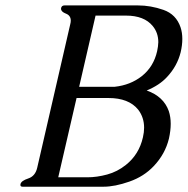

<svg xmlns="http://www.w3.org/2000/svg" viewBox="-20 -706 709 726"><path d="M502 -685.5Q549.8 -685.5 597.9 -668.7Q646 -651.9 662.6 -603Q669.4 -583 669.4 -558.6Q669.4 -535.2 663.1 -508.3Q649.9 -455.6 611.3 -414.6Q583 -383.8 534.7 -363.8Q598.6 -341.3 618.2 -286.1Q625.5 -264.2 625.5 -237.8Q625.5 -211.9 618.7 -181.6Q604.5 -123.5 561.5 -78.1Q524.4 -38.6 469.2 -19.3Q414.1 0 371.6 0H65.4Q57.1 0 57.1 -6.8Q57.1 -8.3 57.6 -10.3Q60.5 -22.5 86.9 -31.2Q113.3 -40 120.6 -71.3L245.6 -614.3Q247.6 -621.6 247.6 -627.9Q247.6 -647.5 229.2 -654.5Q210.9 -661.6 210.9 -672.4Q210.9 -673.8 210.9 -675.3Q213.4 -685.5 223.6 -685.5ZM269.5 -335.4 200.2 -35.6H310.5Q346.2 -35.6 385 -46.1Q423.8 -56.6 456.1 -82.5Q505.9 -122.1 520.5 -187Q524.9 -206.1 524.9 -223.1Q524.9 -262.2 502.4 -291.5Q466.8 -335.4 390.1 -335.4ZM279.3 -377.9H414.1Q473.1 -384.3 516.1 -418Q561 -453.6 574.2 -512.7Q578.1 -530.3 578.6 -546.4Q578.6 -582 557.6 -607.4Q525.4 -647 456.5 -647H341.3Z"/></svg>

Font: Caudex
Style: Italic
Weight: 400
Italic angle: -13°
Version: Version 1.04